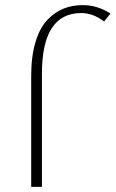

<svg xmlns="http://www.w3.org/2000/svg" viewBox="-20 -731 452 751"><path d="M102 0V-434Q102 -511 119 -567Q136 -623 165.5 -653.5Q195 -684 229 -697.5Q263 -711 304 -711Q361 -711 412 -678L387 -647Q344 -680 298 -680Q144 -680 144 -443V0Z"/></svg>

Font: EauTestInfant Light
Style: Regular
Weight: 300
Designer: Christian Thalmann (Catharsis Fonts)
Version: Version 0.001;PS 000.001;hotconv 1.0.88;makeotf.lib2.5.64775